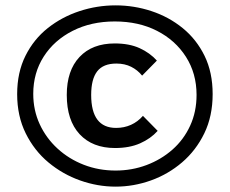

<svg xmlns="http://www.w3.org/2000/svg" viewBox="-20 -708 857 716"><path d="M44 -357Q44 -438 75 -500Q106 -562 158.5 -603.5Q211 -645 276.5 -666.5Q342 -688 411 -688Q480 -688 545 -666.5Q610 -645 661.5 -603Q713 -561 743 -499.5Q773 -438 773 -357Q773 -275 742 -211Q711 -147 659 -102.5Q607 -58 542.5 -35Q478 -12 411 -12Q344 -12 279 -35Q214 -58 161 -102Q108 -146 76 -210.5Q44 -275 44 -357ZM104 -358Q104 -297 128 -245Q152 -193 194.5 -154Q237 -115 292.5 -93.5Q348 -72 411 -72Q472 -72 526.5 -92.5Q581 -113 623 -150Q665 -187 689 -239Q713 -291 713 -354Q713 -434 673.5 -496Q634 -558 565.5 -593Q497 -628 408 -628Q320 -628 251 -593Q182 -558 143 -497Q104 -436 104 -358ZM568 -220Q542 -191 502.5 -173.5Q463 -156 409 -156Q325 -156 277 -207.5Q229 -259 229 -354Q229 -445 276.5 -495.5Q324 -546 408 -546Q462 -546 500.5 -528.5Q539 -511 565 -482L510 -426Q493 -447 469 -459Q445 -471 414 -471Q365 -471 342.5 -442Q320 -413 320 -354Q320 -231 413 -231Q443 -231 468.5 -242.5Q494 -254 513 -276Z"/></svg>

Font: Moderustic SemiBold
Style: Regular
Weight: 600
Designer: Tural Alisoy
Foundry: TAFT Foundry
Version: Version 2.120